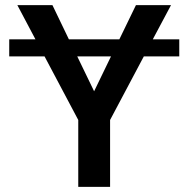

<svg xmlns="http://www.w3.org/2000/svg" viewBox="-20 -731 737 751"><path d="M249.5 -577.1H446.8L511.7 -710.9H648.9L577.6 -577.1H681.2V-510.3H542.5L410.6 -261.7V0H286.1V-261.7L154.3 -510.3H16.1V-577.1H118.7L47.9 -710.9H185.1ZM348.1 -374 414.1 -510.3H282.2Z"/></svg>

Font: Roboto Medium
Style: Regular
Weight: 500
Designer: Google
Version: Version 2.134; 2016; ttfautohint (v1.6)